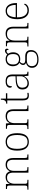

<svg xmlns="http://www.w3.org/2000/svg" viewBox="1797 -2494 937 4571"><g transform="rotate(-90 2265.5 -208.5)"><path d="M36 0V-25H57Q90 -25 106.5 -29Q123 -33 128.5 -48.5Q134 -64 134 -98V-439Q134 -472 128.5 -487.5Q123 -503 108 -507Q93 -511 65 -511H51V-536H169L174 -446H179Q200 -497 239.5 -520Q279 -543 330 -543Q394 -543 426 -515Q458 -487 471 -444H475Q494 -488 532.5 -515.5Q571 -543 633 -543Q789 -543 789 -359V-98Q789 -64 794 -48.5Q799 -33 815.5 -29Q832 -25 866 -25H874V0H747V-361Q747 -433 719 -471.5Q691 -510 625 -510Q575 -510 543.5 -488Q512 -466 497.5 -428.5Q483 -391 483 -346V-98Q483 -64 488 -48.5Q493 -33 509.5 -29Q526 -25 560 -25H572V0H441V-361Q441 -432 413.5 -471Q386 -510 318 -510Q269 -510 237.5 -485Q206 -460 191 -419Q176 -378 176 -331V-97Q176 -63 181.5 -48Q187 -33 203.5 -29Q220 -25 254 -25H270V0Z M1172 10Q1075 10 1020 -58Q965 -126 965 -267Q965 -408 1018.5 -475.5Q1072 -543 1176 -543Q1274 -543 1327 -477Q1380 -411 1380 -267Q1380 -126 1327 -58Q1274 10 1172 10ZM1172 -21Q1264 -21 1300.5 -87.5Q1337 -154 1337 -267Q1337 -392 1298.5 -452Q1260 -512 1176 -512Q1085 -512 1046.5 -450.5Q1008 -389 1008 -267Q1008 -150 1047 -85.5Q1086 -21 1172 -21Z M1479 0V-25H1499Q1532 -25 1549 -29Q1566 -33 1571.5 -48.5Q1577 -64 1577 -98V-439Q1577 -472 1571 -487.5Q1565 -503 1550 -507Q1535 -511 1507 -511H1484V-536H1612L1617 -450H1621Q1651 -504 1690.5 -523.5Q1730 -543 1784 -543Q1868 -543 1908.5 -497Q1949 -451 1949 -356V-98Q1949 -64 1954.5 -48.5Q1960 -33 1976 -29Q1992 -25 2026 -25H2039V0H1907V-361Q1907 -427 1878 -468.5Q1849 -510 1776 -510Q1715 -510 1680.5 -483.5Q1646 -457 1632.5 -416Q1619 -375 1619 -331V-97Q1619 -63 1624.5 -48Q1630 -33 1646.5 -29Q1663 -25 1696 -25H1710V0Z M2276 10Q2214 10 2187.5 -24Q2161 -58 2161 -142V-504H2083V-528Q2125 -528 2149 -551Q2160 -562 2168 -586.5Q2176 -611 2177 -657H2203V-536H2331V-504H2203V-134Q2203 -72 2221.5 -46.5Q2240 -21 2281 -21Q2311 -21 2340 -26V3Q2309 10 2276 10Z M2565 10Q2504 10 2462.5 -28Q2421 -66 2421 -147Q2421 -226 2477.5 -263Q2534 -300 2653 -304L2736 -307V-371Q2736 -413 2727.5 -444.5Q2719 -476 2693 -494.5Q2667 -513 2614 -513Q2543 -513 2520 -480.5Q2497 -448 2497 -393Q2463 -393 2463 -443Q2463 -466 2477.5 -489Q2492 -512 2525.5 -527.5Q2559 -543 2614 -543Q2703 -543 2740.5 -501.5Q2778 -460 2778 -383V-111Q2778 -75 2782 -56.5Q2786 -38 2798.5 -31.5Q2811 -25 2837 -25H2843V0H2747L2739 -100H2736Q2722 -77 2700 -51.5Q2678 -26 2645 -8Q2612 10 2565 10ZM2573 -23Q2620 -23 2657 -46Q2694 -69 2715 -104Q2736 -139 2736 -174V-281L2655 -278Q2582 -275 2540 -258.5Q2498 -242 2480.5 -213.5Q2463 -185 2463 -145Q2463 -95 2488.5 -59Q2514 -23 2573 -23Z M3129 240Q3035 240 2985.5 198Q2936 156 2936 83Q2936 42 2954 13Q2972 -16 2999.5 -34Q3027 -52 3057 -57Q3035 -64 3019.5 -81.5Q3004 -99 3004 -129Q3004 -157 3021.5 -180Q3039 -203 3056 -215Q3012 -237 2993 -280Q2974 -323 2974 -370Q2974 -446 3018 -494.5Q3062 -543 3144 -543Q3180 -543 3208 -532Q3236 -521 3254 -505Q3267 -520 3290 -539.5Q3313 -559 3343 -559Q3369 -559 3380.5 -545.5Q3392 -532 3392 -513Q3392 -495 3385.5 -484Q3379 -473 3364 -473Q3364 -522 3337 -522Q3317 -522 3302.5 -511.5Q3288 -501 3271 -485Q3285 -466 3295.5 -435Q3306 -404 3306 -364Q3306 -289 3265.5 -242Q3225 -195 3144 -195Q3132 -195 3111.5 -197.5Q3091 -200 3083 -204Q3065 -191 3052.5 -173Q3040 -155 3040 -128Q3040 -98 3065.5 -87Q3091 -76 3131 -76H3210Q3359 -76 3359 62Q3359 143 3301.5 191.5Q3244 240 3129 240ZM3141 -225Q3200 -225 3232 -256.5Q3264 -288 3264 -365Q3264 -443 3232.5 -478Q3201 -513 3141 -513Q3085 -513 3050.5 -477.5Q3016 -442 3016 -364Q3016 -292 3050.5 -258.5Q3085 -225 3141 -225ZM3132 210Q3230 210 3275 172.5Q3320 135 3320 67Q3320 6 3290 -16Q3260 -38 3204 -38H3112Q3074 -38 3043.5 -26.5Q3013 -15 2994.5 11.5Q2976 38 2976 83Q2976 117 2990.5 146Q3005 175 3039 192.5Q3073 210 3132 210Z M3445 0V-25H3465Q3498 -25 3515 -29Q3532 -33 3537.5 -48.5Q3543 -64 3543 -98V-439Q3543 -472 3537 -487.5Q3531 -503 3516 -507Q3501 -511 3473 -511H3450V-536H3578L3583 -450H3587Q3617 -504 3656.5 -523.5Q3696 -543 3750 -543Q3834 -543 3874.5 -497Q3915 -451 3915 -356V-98Q3915 -64 3920.5 -48.5Q3926 -33 3942 -29Q3958 -25 3992 -25H4005V0H3873V-361Q3873 -427 3844 -468.5Q3815 -510 3742 -510Q3681 -510 3646.5 -483.5Q3612 -457 3598.5 -416Q3585 -375 3585 -331V-97Q3585 -63 3590.5 -48Q3596 -33 3612.5 -29Q3629 -25 3662 -25H3676V0Z M4302 10Q4206 10 4150 -60.5Q4094 -131 4094 -262Q4094 -404 4145.5 -473.5Q4197 -543 4293 -543Q4379 -543 4428.5 -477.5Q4478 -412 4478 -294V-273H4138Q4137 -147 4183 -85Q4229 -23 4306 -23Q4362 -23 4397.5 -48Q4433 -73 4450 -107Q4461 -101 4461 -86Q4461 -68 4443 -45.5Q4425 -23 4390 -6.5Q4355 10 4302 10ZM4434 -303Q4434 -396 4398.5 -454Q4363 -512 4292 -512Q4214 -512 4179.5 -455.5Q4145 -399 4140 -303Z"/></g></svg>

Font: Noto Serif ExtraLight
Style: Regular
Weight: 200
Designer: Monotype Design Team
Foundry: Monotype Imaging Inc.
Version: Version 2.015; ttfautohint (v1.8.4.7-5d5b)